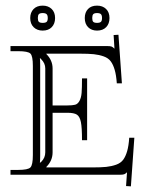

<svg xmlns="http://www.w3.org/2000/svg" viewBox="-20 -618 529 679"><path d="M130.9 -537.1Q141.1 -537.1 145 -540.8Q148.9 -544.4 148.9 -554.2Q148.9 -564 144.8 -567.9Q140.6 -571.8 130.9 -571.8Q121.1 -571.8 117.4 -567.9Q113.8 -564 113.8 -554.2Q113.8 -544.4 117.4 -540.8Q121.1 -537.1 130.9 -537.1ZM336.9 -567.9Q333 -571.8 323.2 -571.8Q313.5 -571.8 309.8 -567.9Q306.2 -564 306.2 -554.2Q306.2 -544.4 309.8 -540.8Q313.5 -537.1 323.2 -537.1Q333 -537.1 336.9 -540.8Q340.8 -544.4 340.8 -554.2Q340.8 -564 336.9 -567.9ZM130.9 -598.1Q150.4 -598.1 162.6 -586.4Q174.8 -574.7 174.8 -554.2Q174.8 -534.2 163.1 -522Q151.4 -509.8 130.9 -509.8Q111.3 -509.8 99.1 -521.7Q86.9 -533.7 86.9 -554.2Q86.9 -573.7 98.6 -585.9Q110.4 -598.1 130.9 -598.1ZM323.2 -598.1Q342.8 -598.1 355 -586.4Q367.2 -574.7 367.2 -554.2Q367.2 -534.2 355.5 -522Q343.8 -509.8 323.2 -509.8Q303.7 -509.8 291.7 -521.7Q279.8 -533.7 279.8 -554.2Q279.8 -574.2 291.3 -586.2Q302.7 -598.1 323.2 -598.1ZM17.1 -455.1H358.9Q370.1 -455.1 374.5 -453.4Q378.9 -451.7 384.8 -445.8L381.8 -494.1L398.9 -495.1L411.1 -323.2H393.1Q391.1 -352.1 385.7 -370.6Q380.4 -389.2 371.8 -400.9Q363.3 -412.6 346.9 -418.5Q330.6 -424.3 311.8 -426.3Q293 -428.2 262.2 -428.2H144V-426.8Q166 -404.8 166 -376V-245.1H217.8Q236.3 -245.1 245.6 -247.6Q254.9 -250 261 -261Q267.1 -272 268.6 -289.3Q270 -306.6 270 -340.8H288.1V-122.1H270Q270 -167 266.1 -186.3Q262.2 -205.6 252.2 -212.4Q242.2 -219.2 217.8 -219.2H166V-79.1Q166 -49.8 144 -27.8V-25.9H306.2Q336.9 -25.9 355.7 -27.8Q374.5 -29.8 390.9 -35.6Q407.2 -41.5 415.8 -53.2Q424.3 -64.9 429.7 -83.5Q435.1 -102.1 437 -130.9H455.1L442.9 41L425.8 40L429.2 -8.8Q423.8 -3.4 419.2 -1.7Q414.6 0 402.8 0H17.1V-17.1H43.9Q79.1 -17.1 87.6 -25.9Q96.2 -34.7 96.2 -69.8V-384.8Q96.2 -419.9 87.6 -428.5Q79.1 -437 43.9 -437H17.1ZM140.1 -79.1V-376Q140.1 -394 126 -408.2L121.1 -413.1Q122.1 -401.9 122.1 -384.8V-69.8Q122.1 -51.8 121.1 -42L126 -45.9Q140.1 -60.1 140.1 -79.1Z"/></svg>

Font: FoglihtenNo01
Style: Regular
Weight: 500
Version: Version 0.61